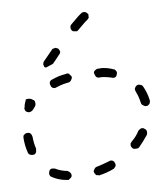

<svg xmlns="http://www.w3.org/2000/svg" viewBox="-20 -292 276 319"><path d="M94 7Q95 6 96 5Q97 4 98 3Q99 2 99 0Q99 -3 97 -5Q95 -7 92 -8Q81 -8 71 -12Q70 -12 69 -12Q67 -12 66 -12Q64 -11 63 -10Q62 -9 62 -7Q61 -5 62 -2Q63 1 66 2Q77 7 91 7Q92 7 94 7ZM170 -13Q171 -14 172 -16Q172 -17 172 -19Q172 -20 171 -21Q170 -24 167 -25Q164 -26 161 -24Q151 -19 141 -15Q138 -14 137 -11Q135 -8 136 -6Q137 -4 138 -3Q139 -2 140 -1Q142 -1 143 -1Q145 0 146 -1Q158 -5 168 -11Q170 -12 170 -13ZM30 -35Q33 -34 36 -35Q37 -35 38 -36Q39 -37 40 -39Q40 -40 40 -42Q40 -43 40 -45Q36 -54 34 -65Q33 -68 31 -70Q28 -72 25 -71Q24 -71 22 -70Q21 -69 20 -68Q19 -67 19 -66Q19 -64 19 -63Q21 -50 26 -39Q27 -36 30 -35ZM224 -74Q223 -77 220 -78Q219 -79 218 -79Q216 -79 215 -79Q213 -78 212 -77Q211 -76 210 -75Q206 -65 199 -57Q198 -55 197 -54Q197 -53 197 -51Q197 -50 198 -48Q199 -47 200 -46Q202 -44 206 -45Q209 -45 211 -47Q218 -57 224 -68Q225 -71 224 -74ZM39 -119Q39 -117 38 -115Q36 -112 35 -110Q33 -107 30 -106Q28 -105 25 -106Q22 -107 21 -110Q20 -112 21 -115Q21 -116 21 -117Q21 -118 21 -118Q22 -123 23 -127Q26 -128 29 -128Q32 -128 35 -126Q36 -126 38 -124Q38 -123 38 -123Q39 -121 39 -119ZM213 -151Q210 -152 207 -150Q205 -148 204 -145Q204 -142 206 -139Q211 -131 214 -121Q215 -118 218 -117Q221 -115 224 -116Q225 -116 226 -117Q227 -118 228 -119Q229 -121 229 -122Q229 -124 229 -125Q225 -138 218 -148Q216 -151 213 -151ZM63 -156Q62 -153 64 -150Q65 -147 68 -146Q71 -145 74 -147Q83 -152 94 -155Q97 -156 98 -159Q100 -162 99 -165Q98 -166 97 -167Q96 -168 95 -169Q94 -170 92 -170Q91 -170 89 -169Q77 -166 67 -160Q64 -159 63 -156ZM144 -178Q141 -178 139 -176Q136 -174 136 -171Q137 -168 139 -165Q141 -163 144 -163Q148 -164 152 -164Q159 -164 166 -163Q169 -162 172 -164Q174 -166 174 -169Q175 -172 173 -174Q171 -177 168 -177Q161 -179 152 -179Q148 -179 144 -178ZM52 -187Q52 -188 53 -190Q59 -199 66 -209Q67 -211 68 -211Q70 -212 71 -212Q72 -213 74 -212Q75 -212 77 -211Q79 -209 80 -206Q80 -203 78 -201Q73 -193 68 -186Q62 -183 57 -180Q56 -180 55 -180Q54 -180 53 -182Q53 -183 52 -184Q52 -186 52 -187ZM99 -252Q97 -250 97 -247Q97 -243 100 -241Q101 -240 102 -240Q104 -240 105 -240Q107 -240 108 -240Q109 -241 110 -242Q116 -249 121 -255Q124 -258 125 -259Q126 -260 127 -262Q128 -263 127 -265Q127 -266 127 -268Q126 -269 125 -270Q123 -272 120 -272Q117 -272 115 -270Q113 -268 110 -265Q105 -259 99 -252Z"/></svg>

Font: FRB American Cursive Dashed Extralight
Style: Italic
Weight: 200
Italic angle: -25°
Version: Version 2.0;Modular Font Editor K font №1